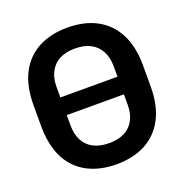

<svg xmlns="http://www.w3.org/2000/svg" viewBox="-133 -860 953 992"><g transform="rotate(-20 343.0 -364.5)"><path d="M342 11Q272 11 216 -10Q160 -31 121 -71.5Q82 -112 62 -171.5Q42 -231 42 -307V-422Q42 -527 78.5 -597.5Q115 -668 182.5 -704Q250 -740 342 -740Q437 -740 504.5 -703Q572 -666 608 -595.5Q644 -525 644 -422V-307Q644 -203 607 -132Q570 -61 502.5 -25Q435 11 342 11ZM343 -105Q420 -105 460 -146Q500 -187 500 -259V-470Q500 -518 482 -552.5Q464 -587 429.5 -606Q395 -625 343 -625Q266 -625 226 -583.5Q186 -542 186 -470V-259Q186 -211 204 -176.5Q222 -142 257 -123.5Q292 -105 343 -105ZM137 -316V-413H553V-316Z"/></g></svg>

Font: Hubot Sans SemiBold
Style: Regular
Weight: 600
Designer: Deni Anggara
Foundry: GitHub, Inc., Subsidiary of Microsoft Corporation
Version: Version 2.000